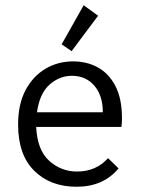

<svg xmlns="http://www.w3.org/2000/svg" viewBox="-20 -702 540 732"><path d="M272 10Q172 10 110.5 -51Q49 -112 49 -227Q49 -305 77.5 -358.5Q106 -412 153.5 -440Q201 -468 259 -468Q311 -468 353 -445Q395 -422 420 -374Q445 -326 445 -251Q445 -243 444.5 -234.5Q444 -226 443 -218H118Q122 -130 167.5 -89Q213 -48 274 -48Q346 -48 392 -99L432 -60Q374 10 272 10ZM121 -274H372Q372 -338 339.5 -375.5Q307 -413 254 -413Q207 -413 169 -379.5Q131 -346 121 -274ZM253 -507 215 -533 299 -682 354 -642Z"/></svg>

Font: Inconsolata Nerd Font Mono
Style: Regular
Weight: 400
Monospace: yes
Designer: Raph Levien, Cyreal, Brenton Simpson
Foundry: Raph Levien, Cyreal, Google
Version: Version 3.000; ttfautohint (v1.8.3);Nerd Fonts 3.0.2